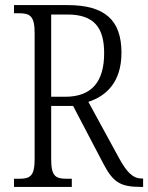

<svg xmlns="http://www.w3.org/2000/svg" viewBox="-20 -734 582 754"><path d="M35 0H262V-32H243C199 -32 181 -41 181 -108V-318H267L386 -91C424 -18 453 0 533 0H542V-33H537C501 -33 477 -59 447 -114L327 -334C394 -356 457 -408 457 -527C457 -654 393 -714 245 -714H35V-682H54C97 -682 116 -672 116 -605V-108C116 -41 97 -32 54 -32H35ZM236 -354H181V-677H245C351 -677 389 -624 389 -525C389 -414 341 -354 236 -354Z"/></svg>

Font: Noto Serif Thai Condensed Light
Style: Regular
Weight: 300
Width: 3
Designer: Monotype Design Team
Foundry: Monotype Imaging Inc.
Version: Version 2.002